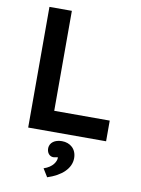

<svg xmlns="http://www.w3.org/2000/svg" viewBox="-102 -768 806 1097"><g transform="rotate(10 301.0 -219.5)"><path d="M94 0H546V-120H224V-700H94ZM221 214 250 261C331 235 383 187 383 127C383 74 346 43 298 43C256 43 229 64 227 94C226 120 239 135 253 140C273 147 291 132 291 141C291 161 274 197 221 214Z"/></g></svg>

Font: Easer Grotesk Medium
Style: Regular
Weight: 500
Designer: Boardeaser, Bonnie Shaver-Troup, Thomas Jockin
Foundry: Lexend
Version: Version 1.001;Glyphs 3.1.2 (3151)